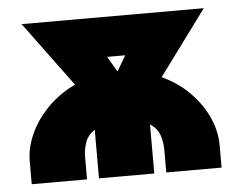

<svg xmlns="http://www.w3.org/2000/svg" viewBox="-43 -558 757 608"><g transform="rotate(-5 336.0 -254.0)"><path d="M248 0V-154.3Q224.6 -138.7 217.3 -115.7Q210 -92.8 210 -72.3V0H34.2V-72.3Q34.2 -115.7 54.2 -159.7Q74.2 -203.6 111.1 -241Q147.9 -278.3 198.2 -302.2L46.4 -507.8H625.5L473.6 -301.8Q524.4 -278.3 561.3 -241Q598.1 -203.6 617.9 -159.7Q637.7 -115.7 637.7 -72.3V0H461.9V-72.3Q461.9 -95.2 454.6 -117.9Q447.3 -140.6 423.8 -155.8V0ZM335.9 -332 364.7 -380.9H307.1Z"/></g></svg>

Font: Giphurs Black
Style: Regular
Weight: 900
Version: Version 0.920; ttfautohint (v1.8.4.7-5d5b)